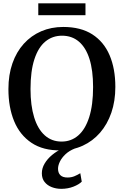

<svg xmlns="http://www.w3.org/2000/svg" viewBox="-20 -918 764 1186"><path d="M356 11Q246.5 12.5 174.5 -35.8Q102.5 -84 67.2 -169.8Q32 -255.5 32 -367.5Q32 -456 56.8 -526.8Q81.5 -597.5 127 -647.8Q172.5 -698 234.5 -724.8Q296.5 -751.5 370.5 -751.5Q479 -751.5 550.2 -705.8Q621.5 -660 657 -576.8Q692.5 -493.5 692.5 -381Q692.5 -293.5 667.8 -221.8Q643 -150 598 -98.2Q553 -46.5 491.5 -18.2Q430 10 356 11ZM360.5 -43.5Q419.5 -43.5 463.2 -81.2Q507 -119 531 -194.2Q555 -269.5 555 -380.5Q555 -483 532.8 -553.5Q510.5 -624 467.5 -660.8Q424.5 -697.5 363 -697.5Q304 -697.5 260.2 -661.5Q216.5 -625.5 192.5 -552.2Q168.5 -479 168.5 -368Q168.5 -266 191 -193.2Q213.5 -120.5 256.5 -82Q299.5 -43.5 360.5 -43.5ZM358 248.5Q327.5 248.5 300 238Q272.5 227.5 255.5 206.2Q238.5 185 238.5 152.5Q238.5 121 255.8 92Q273 63 302 39Q331 15 366 -1L397.5 -5L443 -1Q407.5 13 384.5 34.8Q361.5 56.5 350 80.2Q338.5 104 338.5 124.5Q338.5 150 353 164.2Q367.5 178.5 397 178.5Q420.5 178.5 439.8 170.5Q459 162.5 476 152L485 204Q468 221.5 433.5 235Q399 248.5 358 248.5ZM508 -897.5V-824H216.5V-897.5Z"/></svg>

Font: Merriweather 24pt SemiBold
Style: Regular
Weight: 600
Designer: Eben Sorkin
Foundry: Eben Sorkin
Version: Version 2.100